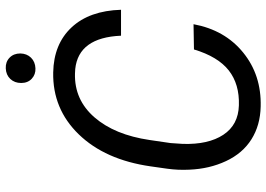

<svg xmlns="http://www.w3.org/2000/svg" viewBox="-151 -777 938 676"><g transform="rotate(-90 318.0 -439.0)"><path d="M56.6 0ZM570.8 -226.6Q550.3 -116.2 470.9 -51.8Q391.6 12.7 280.8 9.8Q214.8 8.3 165.5 -22.7Q116.2 -53.7 88.9 -112.1Q61.5 -170.4 58.6 -241.2Q56.6 -281.2 62 -319.3L70.3 -377.9Q93.3 -538.1 182.9 -630.6Q272.5 -723.1 400.9 -720.7Q501 -718.8 559.6 -656Q618.2 -593.3 621.6 -481.9H530.3Q523.9 -631.3 413.1 -643.1L397 -644Q304.7 -646.5 242.9 -575.4Q181.2 -504.4 163.1 -381.3L152.3 -307.6L149.4 -264.6Q146.5 -174.8 181.4 -121.8Q216.3 -68.8 285.2 -66.9Q359.4 -64.5 408 -102.5Q456.5 -140.6 481.9 -225.1ZM363.8 -833.5Q363.8 -856.4 377.9 -871.6Q392.1 -886.7 415.5 -887.7Q438 -888.7 452.9 -874.3Q467.8 -859.9 467.8 -836.4Q467.3 -813.5 452.9 -798.8Q438.5 -784.2 415.5 -783.2Q394 -782.2 378.9 -796.1Q363.8 -810.1 363.8 -833.5Z"/></g></svg>

Font: Roboto
Style: Italic
Weight: 400
Italic angle: -12°
Designer: Google
Version: Version 2.134; 2016; ttfautohint (v1.6)